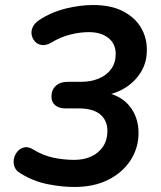

<svg xmlns="http://www.w3.org/2000/svg" viewBox="-20 -735 640 765"><path d="M276 10Q225 10 168.5 -1.5Q112 -13 62 -44Q43 -55 37.5 -71.5Q32 -88 36 -104.5Q40 -121 51 -133Q62 -145 78 -148Q94 -151 111 -140Q152 -115 193.5 -106.5Q235 -98 276 -98Q314 -98 343.5 -111.5Q373 -125 390.5 -151Q408 -177 408 -213Q408 -255 379.5 -279Q351 -303 295 -303H242Q215 -303 200 -315.5Q185 -328 185 -350Q185 -377 202.5 -393Q220 -409 249 -409H303Q342 -409 373.5 -422Q405 -435 423 -460Q441 -485 441 -520Q441 -561 411.5 -584Q382 -607 334 -607Q299 -607 260.5 -597.5Q222 -588 184 -565Q165 -554 148.5 -555.5Q132 -557 121 -568Q110 -579 106.5 -594.5Q103 -610 110 -626Q117 -642 136 -655Q185 -687 242 -701Q299 -715 351 -715Q422 -715 469.5 -690.5Q517 -666 541 -626Q565 -586 565 -539Q566 -491 544.5 -453Q523 -415 485.5 -389.5Q448 -364 399 -355V-367Q464 -354 498 -310Q532 -266 532 -205Q532 -146 500.5 -97Q469 -48 412 -19Q355 10 276 10Z"/></svg>

Font: Nunito ExtraLight
Style: Bold Italic
Weight: 700
Italic angle: -9°
Version: Version 3.602